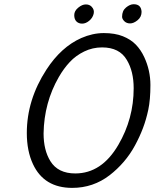

<svg xmlns="http://www.w3.org/2000/svg" viewBox="-20 -889 743 923"><path d="M419.9 -857.4Q435.1 -842.3 430.2 -822.5Q425.3 -802.7 408.7 -789.1Q392.1 -775.4 375 -775.4Q357.9 -775.4 347.4 -785.9Q336.9 -796.4 336.9 -816.4Q336.9 -836.4 356 -852.1Q375 -867.7 392.3 -867.7Q409.7 -867.7 419.9 -857.4ZM566.9 -808.6Q566.9 -837.4 585.9 -853Q605 -868.7 622.6 -868.7Q658.7 -868.7 660.6 -832Q660.6 -807.6 641.6 -792Q622.6 -776.4 605.5 -776.4Q588.4 -776.4 577.6 -787.1Q566.9 -797.9 566.9 -808.6ZM548.8 -192.4Q622.6 -318.4 622.6 -464.8Q622.6 -545.9 589.8 -600.6Q554.7 -661.1 470.7 -661.1Q425.3 -661.1 385 -641.6Q344.7 -622.1 315.7 -591.1Q286.6 -560.1 262.7 -518.6Q191.9 -395.5 189.5 -247.6Q189.5 -167 222.2 -114.3Q258.8 -55.2 341.8 -55.2Q468.8 -55.2 548.8 -192.4ZM108.9 -249.5Q108.9 -409.2 203.1 -554.2Q273.9 -663.1 370.6 -706.1Q425.3 -730 479 -730Q532.7 -730 570.6 -714.8Q608.4 -699.7 632.8 -674.6Q657.2 -649.4 673.3 -614.7Q703.1 -550.8 703.1 -480.2Q703.1 -409.7 692.9 -361.6Q682.6 -313.5 667 -272.5Q651.4 -231.4 628.7 -189.5Q606 -147.5 575 -111.3Q543.9 -75.2 507.3 -46.9Q428.2 14.2 327.1 14.2Q191.9 14.2 138.7 -99.6Q108.9 -163.1 108.9 -249.5Z"/></svg>

Font: Tuffy
Style: Italic
Weight: 400
Italic angle: -12°
Designer: Thatcher Ulrich, Karoly Barta and Michael Everson
Version: Version 001.271